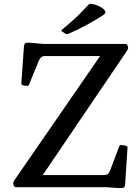

<svg xmlns="http://www.w3.org/2000/svg" viewBox="-20 -972 729 997"><path d="M62 0Q54 0 51 -10L49 -18Q48 -26 54 -35L517 -706L519 -681H216Q202 -681 195 -675.5Q188 -670 182 -658L131 -533Q129 -525 118 -526L99 -529Q90 -532 91 -541L104 -727Q105 -739 108 -744Q111 -749 120 -750Q129 -751 148 -749L204 -744H632Q640 -744 643 -734L645 -726Q646 -718 640 -709L185 -38L167 -63H518Q532 -63 539.5 -68.5Q547 -74 552 -87L599 -212Q603 -221 613 -219L634 -215Q643 -213 642 -203L630 -19Q630 -9 627 -3Q624 3 615.5 4Q607 5 587 4L531 0ZM303 -808Q295 -813 302 -818Q323 -835 347 -856Q371 -877 394.5 -900.5Q418 -924 438 -946Q444 -953 454 -952Q475 -949 491 -941.5Q507 -934 519 -924Q526 -916 527.5 -910.5Q529 -905 522.5 -899Q516 -893 500 -883Q461 -859 415.5 -835Q370 -811 334 -796Q326 -793 318 -798Z"/></svg>

Font: Hahmlet Medium
Style: Regular
Weight: 500
Version: Version 1.002